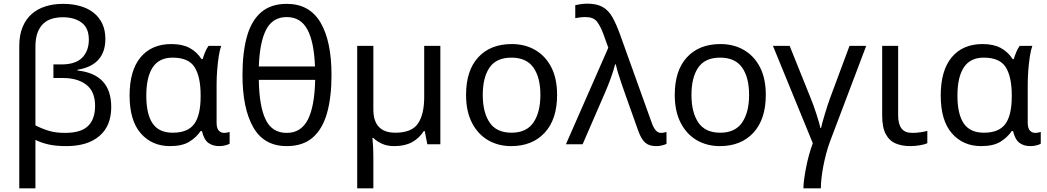

<svg xmlns="http://www.w3.org/2000/svg" viewBox="-20 -786 5705 1046"><path d="M85 240V-535Q85 -595 103 -638.5Q121 -682 153 -710Q185 -738 228.5 -751.5Q272 -765 324 -765Q374 -765 416.5 -753Q459 -741 489.5 -717Q520 -693 537 -657.5Q554 -622 554 -574Q554 -502 515.5 -460Q477 -418 402 -406V-402Q586 -382 586 -203Q586 -100 521.5 -45Q457 10 342 10Q284 10 244.5 1Q205 -8 173 -24V240ZM334 -62Q421 -62 459.5 -99.5Q498 -137 498 -209Q498 -288 450 -324.5Q402 -361 324 -361H271V-435H314Q392 -435 428 -472Q464 -509 464 -570Q464 -633 425 -662.5Q386 -692 322 -692Q292 -692 265 -684.5Q238 -677 217.5 -658.5Q197 -640 185 -609Q173 -578 173 -531V-103Q208 -85 245.5 -73.5Q283 -62 334 -62Z M906 10Q808 10 747 -59.5Q686 -129 686 -266Q686 -402 746 -474Q806 -546 914 -546Q973 -546 1012.5 -525Q1052 -504 1078 -464H1084Q1089 -481 1097 -501Q1105 -521 1116 -536H1185Q1177 -514 1171.5 -478Q1166 -442 1163 -402Q1160 -362 1160 -326V-118Q1160 -87 1172 -74.5Q1184 -62 1201 -62Q1209 -62 1218 -64Q1227 -66 1231 -67V-3Q1223 2 1207 6Q1191 10 1175 10Q1138 10 1114.5 -8Q1091 -26 1080 -72H1073Q1050 -38 1011.5 -14Q973 10 906 10ZM921 -63Q1003 -63 1038 -110.5Q1073 -158 1073 -261V-267Q1073 -367 1040.5 -419.5Q1008 -472 920 -472Q847 -472 812 -419Q777 -366 777 -265Q777 -164 811.5 -113.5Q846 -63 921 -63Z M1786 -377Q1786 -256 1761.5 -169.5Q1737 -83 1683.5 -36.5Q1630 10 1542 10Q1418 10 1359.5 -93Q1301 -196 1301 -377Q1301 -499 1325 -586Q1349 -673 1402.5 -719Q1456 -765 1542 -765Q1666 -765 1726 -663.5Q1786 -562 1786 -377ZM1542 -693Q1466 -693 1430.5 -625.5Q1395 -558 1390 -424H1696Q1691 -558 1654.5 -625.5Q1618 -693 1542 -693ZM1542 -62Q1620 -62 1657 -134Q1694 -206 1697 -351H1390Q1392 -208 1427 -135Q1462 -62 1542 -62Z M2014 -536V-190Q2014 -63 2134 -63Q2223 -63 2257 -113Q2291 -163 2291 -257V-536H2379V0H2308L2294 -72H2289Q2263 -32 2224 -11Q2185 10 2128 10Q2090 10 2062 -2.5Q2034 -15 2013 -35H2009Q2011 -17 2012.5 13.5Q2014 44 2014 84V240H1926V-536Z M3015 -269Q3015 -136 2947.5 -63Q2880 10 2765 10Q2694 10 2638.5 -22.5Q2583 -55 2551 -117.5Q2519 -180 2519 -269Q2519 -402 2585.5 -474Q2652 -546 2768 -546Q2840 -546 2896 -513.5Q2952 -481 2983.5 -419.5Q3015 -358 3015 -269ZM2610 -269Q2610 -174 2647.5 -118.5Q2685 -63 2767 -63Q2848 -63 2886 -118.5Q2924 -174 2924 -269Q2924 -364 2886 -418Q2848 -472 2766 -472Q2684 -472 2647 -418Q2610 -364 2610 -269Z M3063 0 3294 -526 3267 -601Q3251 -644 3232 -668.5Q3213 -693 3170 -693Q3152 -693 3138.5 -691Q3125 -689 3114 -687V-758Q3127 -761 3144.5 -763.5Q3162 -766 3180 -766Q3231 -766 3263 -748Q3295 -730 3316 -693Q3337 -656 3358 -598L3531 -116Q3550 -62 3581 -62Q3589 -62 3597.5 -64Q3606 -66 3611 -67V-2Q3600 3 3585.5 6.5Q3571 10 3554 10Q3517 10 3495.5 -8.5Q3474 -27 3458 -71L3385 -276Q3377 -300 3366.5 -329.5Q3356 -359 3347.5 -387.5Q3339 -416 3335 -435H3331Q3322 -400 3307.5 -360Q3293 -320 3276 -281L3154 0Z M4152 -269Q4152 -136 4084.5 -63Q4017 10 3902 10Q3831 10 3775.5 -22.5Q3720 -55 3688 -117.5Q3656 -180 3656 -269Q3656 -402 3722.5 -474Q3789 -546 3905 -546Q3977 -546 4033 -513.5Q4089 -481 4120.5 -419.5Q4152 -358 4152 -269ZM3747 -269Q3747 -174 3784.5 -118.5Q3822 -63 3904 -63Q3985 -63 4023 -118.5Q4061 -174 4061 -269Q4061 -364 4023 -418Q3985 -472 3903 -472Q3821 -472 3784 -418Q3747 -364 3747 -269Z M4282 -536 4395 -255Q4403 -236 4411.5 -212.5Q4420 -189 4427.5 -165.5Q4435 -142 4441 -121.5Q4447 -101 4449 -89H4453Q4455 -100 4461 -121Q4467 -142 4474 -165.5Q4481 -189 4488.5 -212Q4496 -235 4502 -251L4608 -536H4699L4501 -13Q4490 17 4481 51Q4472 85 4465.5 118.5Q4459 152 4455.5 183.5Q4452 215 4452 240H4357Q4357 219 4361 189.5Q4365 160 4371.5 126.5Q4378 93 4387.5 58.5Q4397 24 4408 -6L4191 -536Z M4873 -536V-158Q4873 -110 4891.5 -86Q4910 -62 4950 -62Q4972 -62 4995.5 -65.5Q5019 -69 5032 -73V-6Q5018 1 4991 5.5Q4964 10 4938 10Q4894 10 4859.5 -4.5Q4825 -19 4805.5 -55.5Q4786 -92 4786 -157V-536Z M5325 10Q5227 10 5166 -59.5Q5105 -129 5105 -266Q5105 -402 5165 -474Q5225 -546 5333 -546Q5392 -546 5431.5 -525Q5471 -504 5497 -464H5503Q5508 -481 5516 -501Q5524 -521 5535 -536H5604Q5596 -514 5590.5 -478Q5585 -442 5582 -402Q5579 -362 5579 -326V-118Q5579 -87 5591 -74.5Q5603 -62 5620 -62Q5628 -62 5637 -64Q5646 -66 5650 -67V-3Q5642 2 5626 6Q5610 10 5594 10Q5557 10 5533.5 -8Q5510 -26 5499 -72H5492Q5469 -38 5430.5 -14Q5392 10 5325 10ZM5340 -63Q5422 -63 5457 -110.5Q5492 -158 5492 -261V-267Q5492 -367 5459.5 -419.5Q5427 -472 5339 -472Q5266 -472 5231 -419Q5196 -366 5196 -265Q5196 -164 5230.5 -113.5Q5265 -63 5340 -63Z"/></svg>

Font: BC Sans
Style: Regular
Weight: 400
Designer: Monotype Design Team
Province of B.C.
Foundry: Monotype Imaging Inc.
Version: Version 2.000;GOOG;noto-source:20170915:90ef993387c0